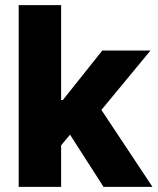

<svg xmlns="http://www.w3.org/2000/svg" viewBox="-20 -727 613 747"><path d="M52.7 -707H217.8V-337.9H224.6L377.9 -530.3H565.4L374.5 -299.3L573.2 0H382.8L252.4 -203.1L217.8 -161.6V0H52.7Z"/></svg>

Font: Pretendard ExtraBold
Style: Regular
Weight: 800
Designer: Base glyphs from Inter by Rasmus Andersson; Hangeul glyphs from Noto Sans CJK(Source Han Sans) by Jang Soo-young and Kan
Foundry: Kil Hyung-jin
Version: Version 1.309